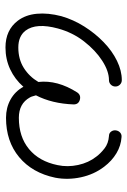

<svg xmlns="http://www.w3.org/2000/svg" viewBox="101 -562 475 718"><g transform="rotate(90 339.0 -202.5)"><path d="M157 15Q92 15 57 -31Q35 -60 31 -102Q27 -144 40 -194Q53 -239 78.5 -279.5Q104 -320 137 -352Q170 -384 207 -402Q244 -420 279 -420Q289 -420 296 -413Q303 -406 303 -396Q303 -386 296 -379Q289 -372 279 -372Q246 -372 207 -347Q168 -322 134.5 -279Q101 -236 86 -181Q64 -100 94 -60Q115 -33 157 -33Q201 -33 233.5 -53.5Q266 -74 286 -108Q278 -179 325 -253Q335 -268 353 -263Q370 -258 370 -240Q367 -159 336 -99Q338 -93 339.5 -87Q341 -81 344 -76Q367 -35 420 -35Q491 -35 537 -73Q583 -111 597 -180Q605 -217 596.5 -256.5Q588 -296 565 -325Q554 -340 535 -355Q516 -370 488 -372Q478 -372 472 -379.5Q466 -387 467 -397Q468 -407 475 -413.5Q482 -420 492 -419Q524 -417 552.5 -400Q581 -383 603 -354Q632 -316 642.5 -267Q653 -218 644 -171Q626 -85 567 -36Q508 13 420 13Q382 13 351.5 -4Q321 -21 304 -52Q276 -20 238.5 -2.5Q201 15 157 15Z"/></g></svg>

Font: Zen Kurenaido
Style: ARC
Weight: 400
Designer: Yoshimichi Ohira
Foundry: Positype
Version: Version 1.001